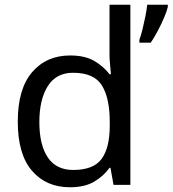

<svg xmlns="http://www.w3.org/2000/svg" viewBox="-20 -780 728 810"><path d="M275 10Q175 10 115 -59.5Q55 -129 55 -267Q55 -405 115.5 -475.5Q176 -546 276 -546Q338 -546 377.5 -523Q417 -500 442 -467H448Q447 -480 444.5 -505.5Q442 -531 442 -546V-760H530V0H459L446 -72H442Q418 -38 378 -14Q338 10 275 10ZM289 -63Q374 -63 408.5 -109.5Q443 -156 443 -250V-266Q443 -366 410 -419.5Q377 -473 288 -473Q217 -473 181.5 -416.5Q146 -360 146 -265Q146 -169 181.5 -116Q217 -63 289 -63ZM688 -751Q684 -733 672.5 -706Q661 -679 646 -650.5Q631 -622 616 -600H568V-612Q575 -631 581.5 -657.5Q588 -684 593.5 -711.5Q599 -739 601 -760H688Z"/></svg>

Font: Noto Sans Symbols 2
Style: Regular
Weight: 400
Designer: Monotype Design Team
Foundry: Monotype Imaging Inc.
Version: Version 2.008; ttfautohint (v1.8.4.7-5d5b)